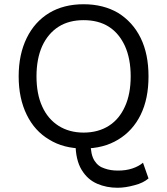

<svg xmlns="http://www.w3.org/2000/svg" viewBox="-20 -690 788 905"><path d="M534 195C559 195 585 191 614 183C642 176 664 165 680 151L654 77C641 88 625 97 604 104C583 111 561 114 536 114C513 114 492 111 473 104C453 98 437 86 425 67C413 48 407 20 407 -18C407 -23 407 -29 408 -35C408 -40 408 -46 409 -53L338 -55C337 -48 337 -42 337 -35C336 -28 336 -21 336 -15C336 38 346 80 365 111C384 142 408 163 438 176C468 189 500 195 534 195ZM374 -670C311 -670 257 -656 212 -629C166 -601 131 -562 106 -511C81 -460 68 -400 68 -330C68 -260 81 -200 106 -149C131 -98 166 -59 212 -32C257 -4 311 10 374 10C437 10 491 -4 537 -32C582 -59 618 -98 643 -149C668 -200 680 -260 680 -330C680 -400 668 -460 643 -511C618 -562 582 -601 537 -629C491 -656 437 -670 374 -670ZM374 -595C420 -595 460 -585 493 -564C526 -543 551 -512 569 -473C587 -433 596 -385 596 -330C596 -275 587 -227 569 -188C551 -148 526 -118 493 -97C460 -76 420 -65 374 -65C329 -65 289 -76 256 -97C223 -118 197 -148 179 -188C161 -227 152 -275 152 -330C152 -385 161 -433 179 -473C197 -512 223 -543 256 -564C289 -585 329 -595 374 -595Z"/></svg>

Font: WorkSans-Regular
Style: Regular
Weight: 500
Designer: Wei Huang
Foundry: Wei Huang
Version: ""